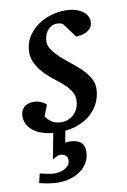

<svg xmlns="http://www.w3.org/2000/svg" viewBox="-91 -545 543 818"><g transform="rotate(-10 181.0 -135.5)"><path d="M234.4 111.8Q234.4 137.7 223.1 158.4Q211.9 179.2 192.4 193.6Q172.9 208 147.2 215.6Q121.6 223.1 93.3 223.1Q82 223.1 70.1 221.7Q58.1 220.2 47.4 218.5Q36.6 216.8 27.6 214.6Q18.6 212.4 13.2 210.9L22.5 170.9Q33.7 173.8 52.2 178Q70.8 182.1 87.4 182.1Q94.2 182.1 105.5 180.2Q116.7 178.2 127.2 173.1Q137.7 168 145.5 158.7Q153.3 149.4 153.3 134.8Q153.3 127.4 150.1 122.3Q147 117.2 142.3 114Q137.7 110.8 131.8 109.4Q126 107.9 120.1 107.9Q115.7 107.9 109.9 110.6Q104 113.3 88.4 121.1L109.4 11.2Q86.9 9.3 69.3 3.9Q43 -3.9 25.9 -16.8Q8.8 -29.8 0.5 -46.4Q-7.8 -63 -7.8 -80.1Q-7.8 -104 6.6 -118.9Q21 -133.8 51.8 -133.8Q61 -133.8 69.3 -131.3Q77.6 -128.9 84.5 -125.7Q91.3 -122.6 96.4 -118.9Q101.6 -115.2 104 -112.8L85 -64Q95.7 -48.8 111.6 -38.3Q127.4 -27.8 152.8 -27.8Q168 -27.8 182.1 -33.7Q196.3 -39.6 207.3 -50.3Q218.3 -61 224.6 -76.4Q231 -91.8 231 -110.8Q231 -126 224.9 -139.4Q218.8 -152.8 207.8 -165.5Q196.8 -178.2 181.9 -190.7Q167 -203.1 148.9 -216.8Q133.3 -229 118.9 -243.2Q104.5 -257.3 93 -273.2Q81.5 -289.1 74.7 -306.6Q67.9 -324.2 67.9 -342.8Q67.9 -379.4 84.5 -407.7Q101.1 -436 127.2 -455.3Q153.3 -474.6 185.3 -484.4Q217.3 -494.1 248 -494.1Q276.4 -494.1 295.7 -487.5Q314.9 -481 326.9 -471.4Q338.9 -461.9 344 -450.9Q349.1 -439.9 349.1 -431.2Q349.1 -413.6 341.3 -403.1Q333.5 -392.6 322.3 -386.7Q311 -380.9 298.6 -378.7Q286.1 -376.5 276.9 -376L231.9 -437Q229 -439.5 222.7 -442.1Q216.3 -444.8 207 -444.8Q190.4 -444.8 179.2 -437.7Q168 -430.7 160.9 -420.2Q153.8 -409.7 150.9 -397.7Q147.9 -385.7 147.9 -376Q147.9 -362.3 155.8 -348.4Q163.6 -334.5 176.3 -320.6Q189 -306.6 204.8 -293.2Q220.7 -279.8 236.8 -267.1Q253.4 -253.9 268.8 -240Q284.2 -226.1 296.4 -211.2Q308.6 -196.3 315.9 -179.7Q323.2 -163.1 323.2 -145Q323.2 -114.3 310.8 -85.9Q298.3 -57.6 274.2 -35.6Q250 -13.7 213.9 -0.5Q189.9 7.8 161.6 10.7L152.3 61Q156.2 60.1 159.9 59.6Q163.6 59.1 167.5 59.1Q234.4 59.1 234.4 111.8Z"/></g></svg>

Font: Charis SIL Eur
Style: Italic
Weight: 400
Italic angle: -11°
Foundry: SIL International
Version: Version 5.000